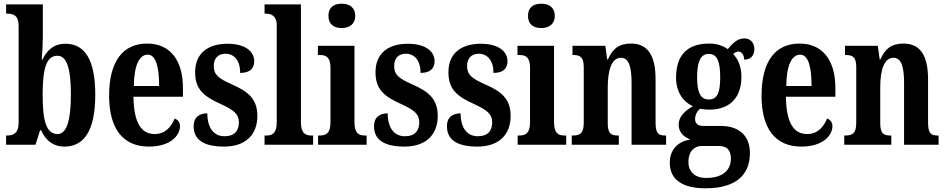

<svg xmlns="http://www.w3.org/2000/svg" viewBox="-20 -784 5125 1040"><path d="M329 10C435 10 496 -76 496 -270C496 -462 439 -547 334 -547C271 -547 233 -511 210 -461H206C209 -492 212 -549 212 -585V-760H13V-710H18C53 -710 81 -701 81 -643V-121C81 -59 49 -50 19 -50H13V0H172L197 -78H203C226 -26 266 10 329 10ZM292 -58C229 -58 211 -133 211 -271C211 -410 230 -482 291 -482C342 -482 364 -413 364 -272C364 -133 342 -58 292 -58Z M786 10C906 10 955 -52 955 -101C955 -123 942 -136 926 -142C907 -95 874 -58 818 -58C744 -58 705 -120 703 -260H971V-306C971 -464 897 -548 777 -548C646 -548 571 -453 571 -265C571 -91 643 10 786 10ZM842 -318H705C706 -428 734 -488 780 -488C824 -488 842 -423 842 -318Z M1194 10C1311 10 1374 -55 1374 -156C1374 -250 1322 -289 1236 -327C1161 -360 1138 -380 1138 -427C1138 -468 1162 -493 1201 -493C1248 -493 1281 -457 1281 -389C1332 -389 1357 -412 1357 -453C1357 -501 1314 -547 1212 -547C1107 -547 1037 -496 1037 -393C1037 -301 1082 -262 1179 -219C1246 -188 1274 -166 1274 -122C1274 -76 1251 -46 1196 -46C1139 -46 1103 -90 1103 -170C1063 -170 1029 -152 1029 -100C1029 -33 1075 10 1194 10Z M1413 0H1676V-50H1667C1633 -50 1610 -63 1610 -122V-760H1413V-710H1423C1443 -710 1479 -702 1479 -648V-122C1479 -63 1456 -50 1423 -50H1413Z M1831 -632C1871 -632 1904 -652 1904 -698C1904 -745 1871 -764 1831 -764C1789 -764 1759 -745 1759 -698C1759 -652 1789 -632 1831 -632ZM1703 0H1966V-50H1957C1922 -50 1900 -63 1900 -122V-536H1702V-486H1714C1747 -486 1770 -473 1770 -418V-121C1770 -63 1747 -50 1712 -50H1703Z M2171 10C2288 10 2351 -55 2351 -156C2351 -250 2299 -289 2213 -327C2138 -360 2115 -380 2115 -427C2115 -468 2139 -493 2178 -493C2225 -493 2258 -457 2258 -389C2309 -389 2334 -412 2334 -453C2334 -501 2291 -547 2189 -547C2084 -547 2014 -496 2014 -393C2014 -301 2059 -262 2156 -219C2223 -188 2251 -166 2251 -122C2251 -76 2228 -46 2173 -46C2116 -46 2080 -90 2080 -170C2040 -170 2006 -152 2006 -100C2006 -33 2052 10 2171 10Z M2566 10C2683 10 2746 -55 2746 -156C2746 -250 2694 -289 2608 -327C2533 -360 2510 -380 2510 -427C2510 -468 2534 -493 2573 -493C2620 -493 2653 -457 2653 -389C2704 -389 2729 -412 2729 -453C2729 -501 2686 -547 2584 -547C2479 -547 2409 -496 2409 -393C2409 -301 2454 -262 2551 -219C2618 -188 2646 -166 2646 -122C2646 -76 2623 -46 2568 -46C2511 -46 2475 -90 2475 -170C2435 -170 2401 -152 2401 -100C2401 -33 2447 10 2566 10Z M2912 -632C2952 -632 2985 -652 2985 -698C2985 -745 2952 -764 2912 -764C2870 -764 2840 -745 2840 -698C2840 -652 2870 -632 2912 -632ZM2784 0H3047V-50H3038C3003 -50 2981 -63 2981 -122V-536H2783V-486H2795C2828 -486 2851 -473 2851 -418V-121C2851 -63 2828 -50 2793 -50H2784Z M3077 0H3332V-50H3328C3292 -50 3272 -58 3272 -116V-312C3272 -394 3289 -471 3343 -471C3388 -471 3401 -419 3401 -334V0H3588V-50H3584C3548 -50 3531 -59 3531 -121V-354C3531 -489 3485 -548 3398 -548C3331 -548 3297 -518 3273 -462H3269L3259 -536H3081V-486H3085C3120 -486 3142 -477 3142 -421V-119C3142 -59 3119 -50 3082 -50H3077Z M3802 236C3965 236 4042 164 4042 46C4042 -42 3992 -102 3881 -102H3789C3764 -102 3745 -112 3745 -139C3745 -165 3760 -186 3773 -195C3783 -192 3808 -190 3821 -190C3941 -190 3996 -263 3996 -368C3996 -428 3976 -465 3951 -492C3960 -498 3968 -505 3981 -505C3994 -505 4011 -489 4011 -461C4052 -461 4066 -489 4066 -519C4066 -550 4047 -576 4012 -576C3970 -576 3944 -543 3922 -518C3894 -537 3864 -548 3821 -548C3698 -548 3642 -480 3642 -363C3642 -286 3680 -232 3733 -209C3688 -182 3656 -152 3656 -109C3656 -63 3689 -41 3719 -28C3655 -19 3608 25 3608 97C3608 186 3672 236 3802 236ZM3819 -245C3771 -245 3756 -290 3756 -364C3756 -442 3771 -492 3819 -492C3868 -492 3881 -444 3881 -365C3881 -289 3869 -245 3819 -245ZM3804 180C3746 180 3709 147 3709 94C3709 27 3749 7 3779 7H3876C3918 7 3939 30 3939 75C3939 137 3896 180 3804 180Z M4320 10C4440 10 4489 -52 4489 -101C4489 -123 4476 -136 4460 -142C4441 -95 4408 -58 4352 -58C4278 -58 4239 -120 4237 -260H4505V-306C4505 -464 4431 -548 4311 -548C4180 -548 4105 -453 4105 -265C4105 -91 4177 10 4320 10ZM4376 -318H4239C4240 -428 4268 -488 4314 -488C4358 -488 4376 -423 4376 -318Z M4553 0H4808V-50H4804C4768 -50 4748 -58 4748 -116V-312C4748 -394 4765 -471 4819 -471C4864 -471 4877 -419 4877 -334V0H5064V-50H5060C5024 -50 5007 -59 5007 -121V-354C5007 -489 4961 -548 4874 -548C4807 -548 4773 -518 4749 -462H4745L4735 -536H4557V-486H4561C4596 -486 4618 -477 4618 -421V-119C4618 -59 4595 -50 4558 -50H4553Z"/></svg>

Font: Noto Serif Devanagari ExtraCondensed
Style: Bold
Weight: 700
Width: 2
Designer: Universal Thirst, Indian Type Foundry and the Monotype Design Team
Foundry: Monotype Imaging Inc.
Version: Version 2.004